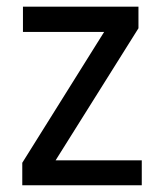

<svg xmlns="http://www.w3.org/2000/svg" viewBox="-20 -548 479 568"><path d="M144.5 -73.7H399.4V0H45.9V-66.4L288.1 -453.6H47.9V-528.3H389.6V-464.4Z"/></svg>

Font: TypoPRO Roboto
Style: Regular
Weight: 400
Designer: Google
Version: Version 2.136; 2016